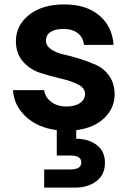

<svg xmlns="http://www.w3.org/2000/svg" viewBox="-20 -583 585 869"><path d="M499 -158Q499 -94 452.5 -49Q406 -4 325 6V45Q380 45 417.5 73Q455 101 455 154Q455 208 416.5 237Q378 266 322 266H180V184H299Q348 184 348 152Q348 121 299 121H237V6Q151 -5 97 -55Q43 -105 39 -175H180Q184 -143 211.5 -122Q239 -101 280 -101Q320 -101 342.5 -117Q365 -133 365 -158Q365 -185 333 -201Q301 -217 255 -227.5Q209 -238 162.5 -253Q116 -268 84 -304.5Q52 -341 52 -397Q52 -468 111.5 -515.5Q171 -563 271 -563Q370 -563 429 -513.5Q488 -464 494 -380H360Q357 -413 332.5 -432.5Q308 -452 267 -452Q229 -452 208.5 -438Q188 -424 188 -399Q188 -376 211 -360Q234 -344 268 -336.5Q302 -329 342 -316.5Q382 -304 416.5 -288.5Q451 -273 474.5 -239.5Q498 -206 499 -158Z"/></svg>

Font: SVN-Poppins SemiBold
Style: Regular
Weight: 600
Designer: Ninad Kale (Devanagari), Jonny Pinhorn (Latin)
Foundry: Indian Type Foundry
Version: Version 3.002 2017